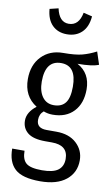

<svg xmlns="http://www.w3.org/2000/svg" viewBox="-106 -837 642 1100"><g transform="rotate(10 215.0 -287.0)"><path d="M213.9 -646Q162.1 -646 129.4 -678.2Q96.7 -710.4 91.8 -772L142.1 -784.2Q158.7 -707 213.9 -707Q273.4 -707 288.1 -784.2L338.9 -772Q334 -710.4 300.5 -678.2Q267.1 -646 213.9 -646ZM402.8 -579.1 426.8 -505.9Q388.7 -490.2 304.2 -490.2Q380.9 -448.7 380.9 -354Q380.9 -272.9 336.4 -225.6Q292 -178.2 213.9 -178.2Q185.5 -178.2 161.1 -188Q137.2 -168.5 137.2 -134.8Q137.2 -85.9 195.8 -85.9H252.9Q326.7 -85.9 369.9 -45.9Q413.1 -5.9 413.1 53.2Q413.1 124 360.1 167Q307.1 210 209 210Q105.5 210 62.7 170.7Q20 131.3 20 53.2H91.8Q91.8 103.5 116.7 124.8Q141.6 146 209 146Q274.4 146 303.2 123.8Q332 101.6 332 59.1Q332 -21 237.8 -21H199.2Q128.9 -21 96.4 -47.4Q64 -73.7 64 -118.2Q64 -166.5 116.2 -207Q39.1 -254.9 39.1 -355Q39.1 -437.5 87.2 -487.3Q135.3 -537.1 212.9 -537.1Q283.2 -537.1 322.3 -547.4Q361.3 -557.6 402.8 -579.1ZM211.9 -478Q120.1 -478 120.1 -355Q120.1 -299.3 144 -266.1Q168 -232.9 210.9 -232.9Q255.9 -232.9 278.3 -261.7Q300.8 -290.5 300.8 -356Q300.8 -478 211.9 -478Z"/></g></svg>

Font: Fira Sans Compressed Book
Style: Regular
Weight: 350
Width: 1
Designer: Carrois Corporate & Edenspiekermann AG
Foundry: Carrois Corporate GbR & Edenspiekermann AG
Version: Version 4.203;PS 004.203;hotconv 1.0.88;makeotf.lib2.5.64775